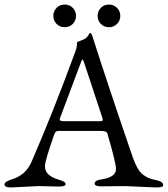

<svg xmlns="http://www.w3.org/2000/svg" viewBox="-22 -821 739 846"><path d="M147 -1 27 5Q-2 5 -2 -8Q-2 -21 31 -31Q91 -49 117 -108Q212 -327 304 -578Q317 -610 317 -624Q317 -636 318 -636Q353 -648 360 -656Q363 -660 365 -662.5Q367 -665 368 -667Q373 -676 375 -676Q380 -676 385 -662Q422 -546 466.5 -412.5Q511 -279 563 -128Q582 -73 605.5 -53.5Q629 -34 663 -28Q697 -22 697 -5Q697 5 668 5L529 -1L424 0Q395 0 395 -12Q395 -27 428 -31Q489 -41 489 -76Q489 -104 451 -233Q448 -244 424 -244H233Q222 -244 216 -226Q176 -112 176 -88Q176 -66 192.5 -51.5Q209 -37 238 -29Q267 -21 267 -10Q267 1 238 1ZM241 -294Q241 -287 262 -287H417Q431 -287 431 -292L429 -302L350 -541Q344 -559 342 -559Q339 -559 333 -542L243 -302ZM423 -787Q437 -801 458 -801Q479 -801 493.5 -786.5Q508 -772 508 -751Q508 -730 493.5 -715.5Q479 -701 458 -701Q437 -701 422.5 -715.5Q408 -730 408 -751Q408 -772 423 -787ZM228 -787Q242 -801 263 -801Q284 -801 298.5 -786.5Q313 -772 313 -751Q313 -730 298.5 -715.5Q284 -701 263 -701Q242 -701 227.5 -715.5Q213 -730 213 -751Q213 -772 228 -787Z"/></svg>

Font: Benne
Style: Regular
Weight: 400
Designer: John-Daniel Harrington
Version: Version 1.001